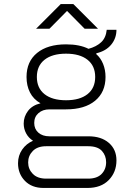

<svg xmlns="http://www.w3.org/2000/svg" viewBox="-20 -740 640 948"><path d="M195 188Q137 188 103 153Q69 118 69 66Q69 28 89.5 -1.5Q110 -31 143 -45Q121 -59 109 -81.5Q97 -104 97 -130Q97 -164 118 -192Q139 -220 180 -230Q145 -250 128 -283.5Q111 -317 111 -360Q111 -436 163 -478.5Q215 -521 306 -521Q340 -521 367.5 -515.5Q395 -510 417 -499Q455 -509 479 -531Q503 -553 507 -593H555Q555 -551 529 -519.5Q503 -488 456 -477L455 -473Q477 -454 489 -424.5Q501 -395 501 -360Q501 -285 449.5 -242.5Q398 -200 306 -200H224Q191 -200 170 -181.5Q149 -163 149 -133Q149 -103 169.5 -85Q190 -67 224 -67H417Q480 -67 517.5 -34.5Q555 -2 555 52Q555 110 517 149Q479 188 412 188ZM208 142H415Q459 142 481.5 119Q504 96 504 61Q504 28 483 5Q462 -18 415 -18H208Q165 -18 142 5.5Q119 29 119 62Q119 95 142 118.5Q165 142 208 142ZM306 -245Q374 -245 412 -275Q450 -305 450 -360Q450 -415 412 -445Q374 -475 306 -475Q238 -475 200 -445Q162 -415 162 -360Q162 -305 200 -275Q238 -245 306 -245ZM158 -598 280 -720H342L464 -598H398L311 -686L224 -598Z"/></svg>

Font: Chivo Mono Medium Thin
Style: Regular
Weight: 250
Monospace: yes
Version: Version 1.008